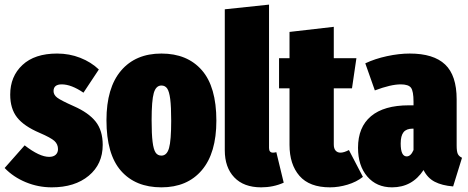

<svg xmlns="http://www.w3.org/2000/svg" viewBox="-35 -784 2010 824"><path d="M210 -554.2Q262.7 -554.2 309.3 -535.9Q356 -517.6 389.2 -485.8L323.2 -386.2Q271 -421.9 230 -421.9Q194.8 -421.9 194.8 -393.1Q194.8 -377 210.4 -365Q226.1 -353 282.2 -328.1Q345.2 -300.3 375.5 -262.2Q405.8 -224.1 405.8 -162.1Q405.8 -79.6 345.9 -29.8Q286.1 20 187 20Q128.9 20 75.7 -2Q22.5 -23.9 -15.1 -63L70.8 -160.2Q134.3 -110.8 175.8 -110.8Q194.3 -110.8 204.1 -119.9Q213.9 -128.9 213.9 -144Q213.9 -165 198.7 -179Q183.6 -192.9 134.8 -213.9Q67.4 -242.7 38.1 -280.3Q8.8 -317.9 8.8 -377.9Q8.8 -456.1 61.3 -505.1Q113.8 -554.2 210 -554.2Z M893.6 -266.1Q893.6 -127 831.1 -53.5Q768.6 20 657.7 20Q546.4 20 484.1 -51Q421.9 -122.1 421.9 -268.1Q421.9 -407.2 484.4 -480.7Q546.9 -554.2 657.7 -554.2Q768.6 -554.2 831.1 -482.9Q893.6 -411.6 893.6 -266.1ZM657.7 -417Q634.3 -417 625 -384.8Q615.7 -352.5 615.7 -268.1Q615.7 -208 619.9 -175Q624 -142.1 632.8 -129.2Q641.6 -116.2 657.7 -116.2Q681.2 -116.2 690.4 -148.4Q699.7 -180.7 699.7 -266.1Q699.7 -325.7 695.6 -358.4Q691.4 -391.1 682.6 -404.1Q673.8 -417 657.7 -417Z M1085.9 20Q1011.2 20 970.5 -22.7Q929.7 -65.4 929.7 -139.2V-744.1L1119.6 -764.2V-148.9Q1119.6 -128.9 1136.7 -128.9Q1143.1 -128.9 1150.9 -130.9L1182.6 0Q1137.7 20 1085.9 20Z M1462.4 -140.1 1522.5 -24.9Q1494.6 -2.9 1456.5 8.5Q1418.5 20 1381.3 20Q1293 20 1250.2 -29.3Q1207.5 -78.6 1207.5 -162.1V-404.8H1162.6V-534.2H1207.5V-647L1397.5 -668.9V-534.2H1494.6L1475.6 -404.8H1397.5V-164.1Q1397.5 -146.5 1405.3 -137.7Q1413.1 -128.9 1426.3 -128.9Q1440.9 -128.9 1462.4 -140.1Z M1924.8 -159.2Q1924.8 -135.3 1929.4 -124.3Q1934.1 -113.3 1947.8 -106.9L1909.7 16.1Q1861.8 12.2 1830.8 -3.9Q1799.8 -20 1782.7 -54.2Q1733.9 20 1647.5 20Q1581.1 20 1541.3 -26.4Q1501.5 -72.8 1501.5 -149.9Q1501.5 -238.3 1557.1 -285.2Q1612.8 -332 1719.7 -332H1739.7V-347.2Q1739.7 -392.6 1729 -407.2Q1718.3 -421.9 1684.6 -421.9Q1642.6 -421.9 1573.7 -396L1532.7 -512.2Q1573.7 -531.7 1625.7 -543Q1677.7 -554.2 1723.6 -554.2Q1825.7 -554.2 1875.2 -507.3Q1924.8 -460.4 1924.8 -357.9ZM1710.4 -112.8Q1728 -112.8 1739.7 -140.1V-231.9H1735.8Q1709 -231.9 1696.8 -216.6Q1684.6 -201.2 1684.6 -168Q1684.6 -112.8 1710.4 -112.8Z"/></svg>

Font: Fira Sans Compressed Heavy
Style: Regular
Weight: 900
Width: 1
Designer: Carrois Corporate & Edenspiekermann AG
Foundry: Carrois Corporate GbR & Edenspiekermann AG
Version: Version 4.203;PS 004.203;hotconv 1.0.88;makeotf.lib2.5.64775